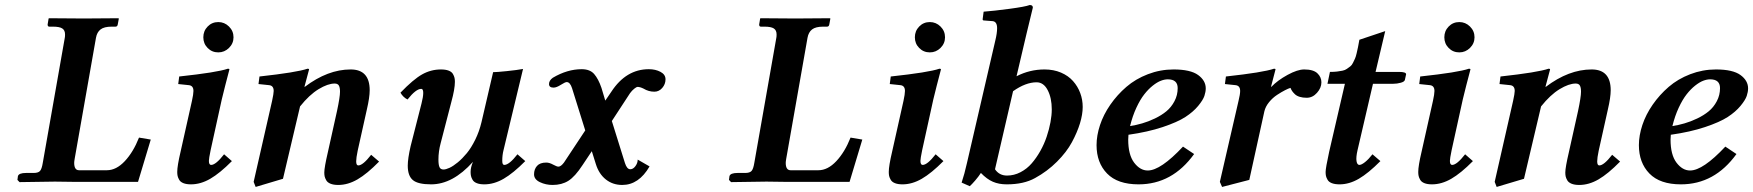

<svg xmlns="http://www.w3.org/2000/svg" viewBox="-20 -718 6921 758"><path d="M235.8 -568.8Q236.8 -573.2 236.8 -582Q236.8 -598.6 225.8 -605.7Q214.8 -612.8 189 -612.8H174.8Q168 -612.8 168 -621.1L171.9 -645L173.8 -646Q271 -645 311 -645L446.8 -646L449.2 -645L444.8 -621.1Q443.4 -612.8 436 -612.8H420.9Q391.1 -612.8 377 -601.8Q362.8 -590.8 358.9 -568.8L274.9 -91.8Q272.9 -80.1 272.9 -75.2Q272.9 -45.9 292 -45.9H401.9Q439 -45.9 472.7 -81.8Q506.3 -117.7 528.8 -174.8L575.2 -167L524.9 0H273.9L196.8 -1L57.1 1L48.8 -7.8L50.8 -22.9Q54.7 -35.2 83 -35.2H112.8Q130.9 -35.2 137.9 -43Q145 -50.8 148.9 -75.2Z M841.8 -630.9Q866.2 -630.9 884 -613.3Q901.9 -595.7 901.9 -570.8Q901.9 -546.4 884 -528.8Q866.2 -511.2 841.8 -511.2Q816.9 -511.2 799.8 -528.6Q782.7 -545.9 782.7 -570.8Q782.7 -595.7 799.8 -613.3Q816.9 -630.9 841.8 -630.9ZM855.5 -325.2 811.5 -125Q804.7 -91.8 804.7 -83Q804.7 -66.9 813.5 -66.9Q832 -66.9 864.7 -108.9L895.5 -82Q848.1 -34.2 810.1 -12.2Q772 9.8 733.9 9.8Q715.8 9.8 704.1 5.1Q692.4 0.5 687.5 -8.1Q682.6 -16.6 681.2 -23.4Q679.7 -30.3 679.7 -39.1Q679.7 -63 692.9 -119.1L737.8 -319.8Q743.7 -346.7 743.7 -358.9Q743.7 -379.9 725.6 -381.8L683.6 -386.2L687.5 -416Q837.4 -432.1 879.9 -446.8Q885.7 -446.8 885.7 -443.8Q867.7 -376 855.5 -325.2Z M1183.1 -375Q1273.9 -443.8 1364.3 -443.8Q1439.5 -443.8 1439.5 -361.8Q1439.5 -333.5 1428.2 -285.2L1392.1 -123Q1386.2 -94.7 1386.2 -81.1Q1386.2 -64.9 1394.5 -64.9Q1412.6 -64.9 1445.3 -106.9L1476.6 -80.1Q1429.2 -31.7 1391.4 -9.8Q1353.5 12.2 1315.4 12.2Q1296.9 12.2 1284.9 7.3Q1272.9 2.4 1268.1 -6.1Q1263.2 -14.6 1261.7 -21.5Q1260.3 -28.3 1260.3 -37.1Q1260.3 -56.6 1274.4 -117.2L1310.5 -279.8Q1322.3 -335 1322.3 -356Q1322.3 -373 1317.6 -380.6Q1313 -388.2 1301.3 -388.2Q1274.4 -388.2 1237.8 -366Q1201.2 -343.8 1164.6 -297.9L1097.2 -12.2L989.3 20L981.4 0L1054.2 -319.8Q1060.5 -349.1 1060.5 -358.9Q1060.5 -379.9 1042.5 -381.8L1000.5 -386.2L1004.4 -416Q1151.4 -432.1 1194.3 -446.8Q1200.2 -446.8 1200.2 -443.8L1182.1 -376Z M1761.7 -314.9 1719.7 -152.8Q1710.9 -120.1 1710.9 -87.9Q1710.9 -67.4 1715.1 -58.1Q1719.2 -48.8 1731 -48.8Q1740.2 -48.8 1754.6 -55.4Q1769 -62 1787.4 -77.1Q1805.7 -92.3 1823 -113.3Q1840.3 -134.3 1856.2 -166.5Q1872.1 -198.7 1880.9 -235.8L1926.8 -433.1Q1941.4 -433.1 1981.4 -437.3Q2021.5 -441.4 2044.9 -445.8L1967.8 -125Q1962.9 -106 1962.9 -83Q1962.9 -66.9 1970.7 -66.9Q1990.2 -66.9 2022.9 -108.9L2053.7 -82Q2006.3 -34.2 1968.3 -12.2Q1930.2 9.8 1892.1 9.8Q1874 9.8 1862.3 5.1Q1850.6 0.5 1845.7 -8.1Q1840.8 -16.6 1839.4 -23.4Q1837.9 -30.3 1837.9 -39.1Q1837.9 -57.1 1847.2 -79.1Q1767.6 9.8 1682.1 9.8Q1629.9 9.8 1609.9 -7.1Q1589.8 -23.9 1589.8 -64Q1589.8 -91.8 1601.1 -141.1L1644 -309.1Q1650.9 -335.9 1650.9 -351.1Q1650.9 -367.2 1643.1 -367.2Q1622.1 -367.2 1588.9 -325.2Q1571.3 -334 1561 -352.1Q1611.8 -404.8 1646.5 -424.3Q1681.2 -443.8 1720.7 -443.8Q1739.3 -443.8 1751.2 -439.2Q1763.2 -434.6 1768.1 -426Q1772.9 -417.5 1774.4 -410.6Q1775.9 -403.8 1775.9 -395Q1775.9 -366.7 1761.7 -314.9Z M2393.6 -356Q2451.7 -444.8 2541.5 -444.8Q2567.9 -444.8 2587.6 -434.3Q2607.4 -423.8 2607.4 -404.8Q2607.4 -385.7 2594.5 -370.8Q2581.5 -356 2563.5 -356Q2540.5 -356 2520.5 -368.2Q2506.8 -375 2496.6 -375Q2493.2 -375 2484.1 -367.9Q2475.1 -360.8 2467.3 -350.1L2395.5 -240.2L2447.3 -74.2Q2455.1 -49.8 2468.3 -49.8Q2479.5 -49.8 2488.5 -62Q2497.6 -74.2 2497.6 -87.9L2544.4 -61Q2502 12.2 2436.5 12.2Q2399.4 12.2 2372.1 -9.3Q2344.7 -30.8 2332.5 -69.8L2316.4 -121.1L2280.3 -66.9Q2250 -20.5 2223.9 -4.2Q2197.8 12.2 2161.6 12.2Q2134.8 12.2 2111.6 1.2Q2088.4 -9.8 2088.4 -29.8Q2088.4 -49.8 2100.1 -63Q2111.8 -76.2 2136.7 -76.2Q2148.9 -76.2 2163.6 -68.1Q2178.2 -60.1 2184.6 -60.1Q2194.3 -60.1 2206.5 -76.2L2290.5 -203.1L2238.3 -370.1Q2230.5 -394 2217.3 -394Q2211.4 -394 2194.1 -383.1Q2176.8 -372.1 2165.5 -372.1Q2147.5 -372.1 2147.5 -386.2Q2147.5 -400.4 2162.6 -411.1Q2219.7 -444.8 2276.4 -444.8Q2309.1 -444.8 2325.7 -425.8Q2342.3 -406.7 2354.5 -371.1L2369.6 -320.8Z M3044.9 -568.8Q3045.9 -573.2 3045.9 -582Q3045.9 -598.6 3034.9 -605.7Q3023.9 -612.8 2998 -612.8H2983.9Q2977.1 -612.8 2977.1 -621.1L2981 -645L2982.9 -646Q3080.1 -645 3120.1 -645L3255.9 -646L3258.3 -645L3253.9 -621.1Q3252.4 -612.8 3245.1 -612.8H3230Q3200.2 -612.8 3186 -601.8Q3171.9 -590.8 3168 -568.8L3084 -91.8Q3082 -80.1 3082 -75.2Q3082 -45.9 3101.1 -45.9H3210.9Q3248 -45.9 3281.7 -81.8Q3315.4 -117.7 3337.9 -174.8L3384.3 -167L3334 0H3083L3005.9 -1L2866.2 1L2857.9 -7.8L2859.9 -22.9Q2863.8 -35.2 2892.1 -35.2H2921.9Q2939.9 -35.2 2947 -43Q2954.1 -50.8 2958 -75.2Z M3650.9 -630.9Q3675.3 -630.9 3693.1 -613.3Q3710.9 -595.7 3710.9 -570.8Q3710.9 -546.4 3693.1 -528.8Q3675.3 -511.2 3650.9 -511.2Q3626 -511.2 3608.9 -528.6Q3591.8 -545.9 3591.8 -570.8Q3591.8 -595.7 3608.9 -613.3Q3626 -630.9 3650.9 -630.9ZM3664.6 -325.2 3620.6 -125Q3613.8 -91.8 3613.8 -83Q3613.8 -66.9 3622.6 -66.9Q3641.1 -66.9 3673.8 -108.9L3704.6 -82Q3657.2 -34.2 3619.1 -12.2Q3581.1 9.8 3543 9.8Q3524.9 9.8 3513.2 5.1Q3501.5 0.5 3496.6 -8.1Q3491.7 -16.6 3490.2 -23.4Q3488.8 -30.3 3488.8 -39.1Q3488.8 -63 3502 -119.1L3546.9 -319.8Q3552.7 -346.7 3552.7 -358.9Q3552.7 -379.9 3534.7 -381.8L3492.7 -386.2L3496.6 -416Q3646.5 -432.1 3689 -446.8Q3694.8 -446.8 3694.8 -443.8Q3676.8 -376 3664.6 -325.2Z M4132.3 -286.1Q4132.3 -331.1 4116.2 -362.1Q4100.1 -393.1 4072.3 -393.1Q4029.3 -393.1 3979.5 -357.9L3908.2 -49.8Q3924.8 -24.9 3955.6 -24.9Q3983.4 -24.9 4008.8 -38.1Q4034.2 -51.3 4053 -73Q4071.8 -94.7 4087.2 -122.1Q4102.5 -149.4 4112.3 -178.7Q4122.1 -208 4127.2 -235.6Q4132.3 -263.2 4132.3 -286.1ZM4032.2 -583 3993.2 -417Q4045.4 -443.8 4103.5 -443.8Q4139.6 -443.8 4168.7 -431.4Q4197.8 -418.9 4216.3 -397.9Q4234.9 -377 4244.6 -350.8Q4254.4 -324.7 4254.4 -295.9Q4254.4 -266.6 4243.7 -231.2Q4232.9 -195.8 4211.9 -156.7Q4190.9 -117.7 4152.8 -79.6Q4114.7 -41.5 4066.4 -15.1Q4022 9.8 3954.6 9.8Q3923.3 9.8 3899.7 -0.5Q3876 -10.7 3852.5 -35.2Q3843.8 -21.5 3830.1 -5.6Q3816.4 10.3 3808.6 17.1L3776.4 2.9Q3787.6 -30.3 3797.4 -74.2L3909.2 -557.1Q3916.5 -586.9 3916.5 -606.9Q3916.5 -634.8 3895.5 -634.8L3864.3 -637.2Q3859.4 -637.2 3859.4 -642.1L3863.3 -671.9Q3902.3 -674.8 3964.8 -683.1Q4027.3 -691.4 4045.4 -698.2Q4057.6 -698.2 4057.6 -688Z M4629.4 -370.1Q4629.4 -404.8 4590.3 -404.8Q4577.6 -404.8 4563 -399.2Q4548.3 -393.6 4531 -379.9Q4513.7 -366.2 4497.6 -345.7Q4481.4 -325.2 4466.3 -292.7Q4451.2 -260.3 4441.4 -220.2Q4465.8 -224.1 4489.5 -231Q4513.2 -237.8 4539.3 -250.2Q4565.4 -262.7 4584.7 -278.6Q4604 -294.4 4616.7 -318.4Q4629.4 -342.3 4629.4 -370.1ZM4740.2 -369.1Q4740.2 -355.5 4734.9 -339.4Q4729.5 -323.2 4710.2 -299.8Q4690.9 -276.4 4659.7 -256.1Q4628.4 -235.8 4570.1 -216.3Q4511.7 -196.8 4435.1 -186Q4434.1 -178.2 4434.1 -167Q4434.1 -106.9 4457.5 -75.9Q4481 -44.9 4511.2 -44.9Q4562 -44.9 4650.4 -139.2L4694.3 -109.9Q4607.9 9.8 4475.1 9.8Q4392.1 9.8 4350.6 -33Q4309.1 -75.7 4309.1 -145Q4309.1 -183.1 4322.8 -224.4Q4336.4 -265.6 4363.5 -304.7Q4390.6 -343.8 4426.8 -375Q4462.9 -406.2 4511.7 -425Q4560.5 -443.8 4613.3 -443.8Q4679.7 -443.8 4710 -421.9Q4740.2 -399.9 4740.2 -369.1Z M4999 -375Q5023.9 -400.9 5063.2 -422.4Q5102.5 -443.8 5128.9 -443.8Q5165 -443.8 5180.9 -428.7Q5196.8 -413.6 5196.8 -393.1Q5196.8 -371.1 5179.4 -351.6Q5162.1 -332 5138.7 -332Q5123 -332 5111.1 -335.7Q5099.1 -339.4 5092 -346.2Q5085 -353 5081.3 -358.4Q5077.6 -363.8 5074.7 -371.1Q5066.4 -368.7 5053 -361.8Q5039.6 -355 5022 -343.5Q5004.4 -332 4990.2 -314.7Q4976.1 -297.4 4971.7 -278.8L4912.1 -7.8L4804.7 20L4795.9 0L4869.6 -319.8Q4876 -345.7 4876 -358.9Q4876 -379.9 4857.9 -381.8L4815.9 -386.2L4819.8 -416Q4967.3 -432.1 5009.8 -446.8Q5015.6 -446.8 5015.6 -443.8L4998 -376Z M5227.5 -119.1 5289.6 -387.2H5220.7L5230.5 -434.1Q5246.1 -434.1 5258.3 -435.5Q5270.5 -437 5280.3 -439Q5290 -440.9 5297.6 -446.3Q5305.2 -451.7 5311 -456.1Q5316.9 -460.4 5321.5 -470Q5326.2 -479.5 5329.3 -486.3Q5332.5 -493.2 5335.9 -507.6Q5339.4 -522 5341.3 -532Q5343.3 -542 5346.7 -561L5448.7 -595.2L5410.6 -434.1H5503.4Q5531.2 -434.1 5531.2 -424.8L5526.4 -402.8Q5524.9 -395.5 5510.3 -391.4Q5495.6 -387.2 5479.5 -387.2H5400.4L5339.4 -125Q5333 -97.2 5335.4 -82Q5337.9 -66.9 5346.7 -66.9Q5355 -66.9 5369.1 -78.1Q5383.3 -89.4 5398.4 -108.9L5429.7 -82Q5382.3 -34.2 5344.5 -12.2Q5306.6 9.8 5268.6 9.8Q5250 9.8 5238 5.1Q5226.1 0.5 5221.2 -8.1Q5216.3 -16.6 5214.8 -23.4Q5213.4 -30.3 5213.4 -39.1Q5213.4 -54.2 5227.5 -119.1Z M5741.2 -630.9Q5765.6 -630.9 5783.4 -613.3Q5801.3 -595.7 5801.3 -570.8Q5801.3 -546.4 5783.4 -528.8Q5765.6 -511.2 5741.2 -511.2Q5716.3 -511.2 5699.2 -528.6Q5682.1 -545.9 5682.1 -570.8Q5682.1 -595.7 5699.2 -613.3Q5716.3 -630.9 5741.2 -630.9ZM5754.9 -325.2 5710.9 -125Q5704.1 -91.8 5704.1 -83Q5704.1 -66.9 5712.9 -66.9Q5731.4 -66.9 5764.2 -108.9L5794.9 -82Q5747.6 -34.2 5709.5 -12.2Q5671.4 9.8 5633.3 9.8Q5615.2 9.8 5603.5 5.1Q5591.8 0.5 5586.9 -8.1Q5582 -16.6 5580.6 -23.4Q5579.1 -30.3 5579.1 -39.1Q5579.1 -63 5592.3 -119.1L5637.2 -319.8Q5643.1 -346.7 5643.1 -358.9Q5643.1 -379.9 5625 -381.8L5583 -386.2L5586.9 -416Q5736.8 -432.1 5779.3 -446.8Q5785.2 -446.8 5785.2 -443.8Q5767.1 -376 5754.9 -325.2Z M6082.5 -375Q6173.3 -443.8 6263.7 -443.8Q6338.9 -443.8 6338.9 -361.8Q6338.9 -333.5 6327.6 -285.2L6291.5 -123Q6285.6 -94.7 6285.6 -81.1Q6285.6 -64.9 6293.9 -64.9Q6312 -64.9 6344.7 -106.9L6376 -80.1Q6328.6 -31.7 6290.8 -9.8Q6252.9 12.2 6214.8 12.2Q6196.3 12.2 6184.3 7.3Q6172.4 2.4 6167.5 -6.1Q6162.6 -14.6 6161.1 -21.5Q6159.7 -28.3 6159.7 -37.1Q6159.7 -56.6 6173.8 -117.2L6210 -279.8Q6221.7 -335 6221.7 -356Q6221.7 -373 6217 -380.6Q6212.4 -388.2 6200.7 -388.2Q6173.8 -388.2 6137.2 -366Q6100.6 -343.8 6064 -297.9L5996.6 -12.2L5888.7 20L5880.9 0L5953.6 -319.8Q5960 -349.1 5960 -358.9Q5960 -379.9 5941.9 -381.8L5899.9 -386.2L5903.8 -416Q6050.8 -432.1 6093.8 -446.8Q6099.6 -446.8 6099.6 -443.8L6081.5 -376Z M6770.5 -370.1Q6770.5 -404.8 6731.4 -404.8Q6718.8 -404.8 6704.1 -399.2Q6689.5 -393.6 6672.1 -379.9Q6654.8 -366.2 6638.7 -345.7Q6622.6 -325.2 6607.4 -292.7Q6592.3 -260.3 6582.5 -220.2Q6606.9 -224.1 6630.6 -231Q6654.3 -237.8 6680.4 -250.2Q6706.5 -262.7 6725.8 -278.6Q6745.1 -294.4 6757.8 -318.4Q6770.5 -342.3 6770.5 -370.1ZM6881.3 -369.1Q6881.3 -355.5 6876 -339.4Q6870.6 -323.2 6851.3 -299.8Q6832 -276.4 6800.8 -256.1Q6769.5 -235.8 6711.2 -216.3Q6652.8 -196.8 6576.2 -186Q6575.2 -178.2 6575.2 -167Q6575.2 -106.9 6598.6 -75.9Q6622.1 -44.9 6652.3 -44.9Q6703.1 -44.9 6791.5 -139.2L6835.4 -109.9Q6749 9.8 6616.2 9.8Q6533.2 9.8 6491.7 -33Q6450.2 -75.7 6450.2 -145Q6450.2 -183.1 6463.9 -224.4Q6477.5 -265.6 6504.6 -304.7Q6531.7 -343.8 6567.9 -375Q6604 -406.2 6652.8 -425Q6701.7 -443.8 6754.4 -443.8Q6820.8 -443.8 6851.1 -421.9Q6881.3 -399.9 6881.3 -369.1Z"/></svg>

Font: Linux Libertine
Style: Bold Italic
Weight: 700
Italic angle: -11.5°
Designer: Philipp H. Poll
Foundry: Philipp H. Poll
Version: Version 4.0.5